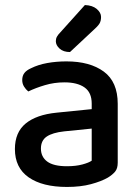

<svg xmlns="http://www.w3.org/2000/svg" viewBox="-20 -725 551 760"><path d="M245 -67Q280 -67 306 -74Q332 -81 343 -89V-216L234 -205Q188 -200 165 -184.5Q142 -169 142 -137Q142 -104 167 -85.5Q192 -67 245 -67ZM243 -482Q336 -482 391 -441.5Q446 -401 446 -314V-81Q446 -58 435.5 -45.5Q425 -33 407 -22Q381 -7 340 4Q299 15 245 15Q148 15 93.5 -23Q39 -61 39 -135Q39 -201 81.5 -236Q124 -271 204 -279L343 -293V-315Q343 -359 314.5 -379Q286 -399 235 -399Q195 -399 158 -388Q121 -377 92 -363Q82 -371 75 -382.5Q68 -394 68 -408Q68 -425 76.5 -436Q85 -447 103 -455Q131 -469 167 -475.5Q203 -482 243 -482ZM316 -705Q346 -704 363 -689.5Q380 -675 380 -658Q380 -641 373 -630.5Q366 -620 349 -605L257 -519Q231 -519 216 -532.5Q201 -546 201 -562Q201 -572 205.5 -580Q210 -588 218 -596Z"/></svg>

Font: Baloo Chettan 2 Medium
Style: Regular
Weight: 500
Designer: Maithili Shingre, Unnati Kotecha and Ek Type
Foundry: Ek Type
Version: Version 1.640;hotconv 1.0.111;makeotfexe 2.5.65597; ttfautoh